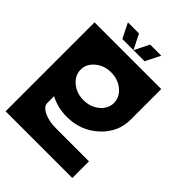

<svg xmlns="http://www.w3.org/2000/svg" viewBox="-213 -848 954 954"><g transform="rotate(45 263.5 -371.0)"><path d="M234.4 -507.8Q186 -507.8 151.6 -479.2Q117.2 -450.7 117.2 -410.2Q117.2 -369.6 151.6 -341.1Q186 -312.5 234.4 -312.5Q282.7 -312.5 317.1 -341.1Q351.6 -369.6 351.6 -410.2Q351.6 -450.7 317.1 -479.2Q282.7 -507.8 234.4 -507.8ZM0 -625H468.8V-410.2Q468.8 -321.3 400.1 -258.3Q331.5 -195.3 234.4 -195.3Q169.4 -195.3 117.2 -223.6V-175.8Q117.2 -151.4 151.6 -134.3Q186 -117.2 234.4 -117.2H468.8V0H0ZM234.4 -664.1H156.2L117.2 -742.2H195.3ZM312.5 -664.1H234.4L273.4 -742.2H351.6Z"/></g></svg>

Font: Leporid
Style: Regular
Weight: 400
Designer: GGBotNet
Foundry: GGBotNet
Version: 1.00